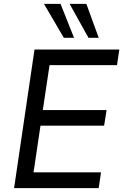

<svg xmlns="http://www.w3.org/2000/svg" viewBox="-20 -976 639 996"><path d="M53 0 159 -719H599L587 -638H237L202 -405H533L520 -324H190L154 -82H504L492 0ZM439 -780 341 -956H428L492 -780ZM311 -780 208 -956H294L364 -780Z"/></svg>

Font: Nunitoga
Style: Medium Italic
Weight: 500
Italic angle: -9°
Designer: Vernon Adams
Foundry: Vernon Adams
Version: Version 1.0